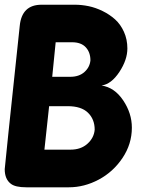

<svg xmlns="http://www.w3.org/2000/svg" viewBox="-44 -797 623 817"><path d="M40 -687Q48.8 -776.9 132.8 -776.9H274.9Q303.2 -776.9 333 -770.8Q362.8 -764.6 392.6 -750Q422.4 -735.4 445.6 -714.6Q468.8 -693.8 483.4 -661.6Q498 -629.4 498 -590.8Q498 -542.5 463.9 -490.7Q429.7 -439 388.2 -433.1Q443.4 -424.8 480.2 -369.9Q517.1 -314.9 517.1 -253.9Q517.1 -184.1 477.3 -124.8Q437.5 -65.4 376 -32.7Q314.5 0 249 0H67.9Q21 0 2 -15.1Q-23.9 -34.7 -23.9 -77.1Q-23.9 -85.9 40 -687ZM165 -345.2 145 -160.2H255.9Q300.3 -160.2 328.1 -185.3Q356 -210.4 358.9 -245.1Q358.9 -289.6 330.3 -317.4Q301.8 -345.2 244.1 -345.2ZM178.2 -470.2H254.9Q292.5 -470.2 315.2 -490.5Q337.9 -510.7 340.8 -540Q340.8 -574.2 321 -595.7Q301.3 -617.2 262.2 -617.2H192.9Z"/></svg>

Font: BPreplay
Style: Bold Italic
Weight: 700
Italic angle: -6°
Designer: Magenta/George Triantafyllakos
Foundry: Magenta/George Triantafyllakos
Version: Version 1.00